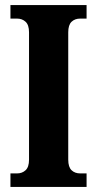

<svg xmlns="http://www.w3.org/2000/svg" viewBox="-20 -734 381 754"><path d="M21 0V-53H47Q67 -53 80.5 -65.5Q94 -78 94 -107V-607Q94 -636 80.5 -648.5Q67 -661 47 -661H21V-714H320V-661H295Q274 -661 261 -648.5Q248 -636 248 -607V-107Q248 -78 261 -65.5Q274 -53 295 -53H320V0Z"/></svg>

Font: Noto Serif ExtraCondensed ExtraBold
Style: Regular
Weight: 800
Width: 2
Designer: Monotype Design Team
Foundry: Monotype Imaging Inc.
Version: Version 2.013; ttfautohint (v1.8.4.7-5d5b)